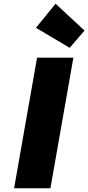

<svg xmlns="http://www.w3.org/2000/svg" viewBox="-20 -1016 476 1036"><path d="M376 -705 252 0H56L180 -705ZM356 -758 174 -866 280 -996 436 -851Z"/></svg>

Font: Fz Poppins ExtBd
Style: Italic
Weight: 800
Italic angle: -10°
Designer: Ninad Kale (Devanagari), Jonny Pinhorn (Latin)
Foundry: Indian Type Foundry
Version: Vit hóa bi Vntype.Com & FontZin.Com